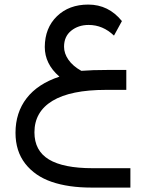

<svg xmlns="http://www.w3.org/2000/svg" viewBox="-20 -493 647 852"><path d="M48.8 96.2Q48.8 6.8 98.1 -57.1Q147.5 -121.1 243.7 -152.8L242.7 -153.8Q178.7 -209.5 178.7 -284.7Q179.2 -369.1 232.7 -420.9Q286.1 -472.7 371.6 -472.7Q461.9 -472.7 521 -399.4L485.8 -335Q436.5 -382.3 373.5 -382.3Q327.6 -382.3 295.9 -356.7Q264.2 -331.1 264.2 -285.6Q264.2 -255.9 283.7 -227.8Q303.2 -199.7 340.8 -178.7H341.3Q388.7 -182.6 458.5 -182.6H540.5V-94.2H450.7Q293.5 -94.2 213.1 -45.7Q132.8 2.9 132.8 94.2Q132.8 175.8 197 214.6Q261.2 253.4 391.6 253.4H558.6V339.4H385.7Q283.7 339.4 209.5 314Q135.3 288.6 92 233.2Q48.8 177.7 48.8 96.2Z"/></svg>

Font: Shabnam FD
Style: Regular
Weight: 400
Foundry: DejaVu fonts team - Redesigned by Saber Rastikerdar - Based on Vazir font
Version: Version 5.00;October 20, 2019;FontCreator 12.0.0.2547 64-bit